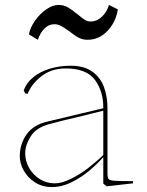

<svg xmlns="http://www.w3.org/2000/svg" viewBox="-20 -747 594 777"><path d="M60 -114Q60 -164 87.5 -203Q115 -242 172 -255L398 -309Q399 -375 365 -422.5Q331 -470 246 -470Q188 -470 147.5 -438.5Q107 -407 92 -367L82 -369L76 -381Q87 -412 114.5 -434.5Q142 -457 181.5 -469Q221 -481 266 -481Q320 -481 353 -457.5Q386 -434 400.5 -395.5Q415 -357 415 -308V-46Q415 -28 419.5 -22.5Q424 -17 442.5 -15.5Q461 -14 519 -14L518 -5L412 7L398 -4Q398 -6 398 -6.5Q398 -7 398 -9Q398 -44 398 -60.5Q398 -77 398 -111Q375 -85 343.5 -58Q312 -31 271.5 -10.5Q231 10 190 10Q151 10 121.5 -9Q92 -28 76 -57Q60 -86 60 -114ZM398 -120V-299Q371 -292 357.5 -289Q344 -286 318 -279Q231 -259 180 -245Q127 -231 104.5 -195.5Q82 -160 82 -126Q82 -96 97.5 -68Q113 -40 140.5 -22.5Q168 -5 202 -5Q230 -5 267.5 -23.5Q305 -42 339.5 -69Q374 -96 398 -120ZM261 -620Q242 -634 228 -641.5Q214 -649 200 -649Q177 -649 159.5 -631Q142 -613 133 -586L97 -608Q102 -635 121.5 -663Q141 -691 167 -709Q193 -727 217 -727Q238 -727 254.5 -717.5Q271 -708 294 -689Q312 -674 323 -667Q334 -660 346 -660Q372 -660 392.5 -679.5Q413 -699 421 -727L457 -709Q449 -658 415 -622Q381 -586 334 -586Q315 -586 298.5 -594.5Q282 -603 261 -620Z"/></svg>

Font: TMT Limkin
Style: Regular
Weight: 400
Designer: Gabriel Drozdov
Version: Version 1.000;Glyphs 3.1.2 (3151)